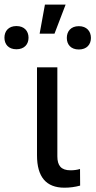

<svg xmlns="http://www.w3.org/2000/svg" viewBox="-69 -827 424 852"><path d="M106.9 -677.7H172.9L222.2 -806.6H130.4ZM-49.3 -659.7C-49.3 -630.4 -31.2 -608.4 3.9 -608.4C39.1 -608.4 57.6 -630.4 57.6 -659.7C57.6 -689 39.1 -711.4 3.9 -711.4C-31.2 -711.4 -49.3 -689 -49.3 -659.7ZM227.5 -658.7C227.5 -629.4 245.6 -607.4 280.8 -607.4C315.9 -607.4 334.5 -629.4 334.5 -658.7C334.5 -688 315.9 -710.9 280.8 -710.9C245.6 -710.9 227.5 -688 227.5 -658.7ZM95.2 -528.3V-137.7C95.2 -42 135.7 5.9 216.8 5.9C240.7 5.9 263.7 2.9 286.6 -3.4L286.1 -77.1C273.4 -73.2 259.3 -71.3 243.7 -71.3C202.1 -71.3 185.5 -92.3 185.5 -133.3V-528.3Z"/></svg>

Font: Roboto
Style: Regular
Weight: 400
Designer: Google
Version: Version 2.137; 2017